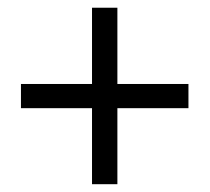

<svg xmlns="http://www.w3.org/2000/svg" viewBox="-20 -576 537 492"><path d="M215.8 -298.8H33.7V-360.8H215.8V-556.2H280.8V-360.8H462.9V-298.8H280.8V-104H215.8Z"/></svg>

Font: Pyidaungsu
Style: Regular
Weight: 400
Designer: Sun Tun
Foundry: MCF
Version: Version 2.053; ttfautohint (v1.8.2)